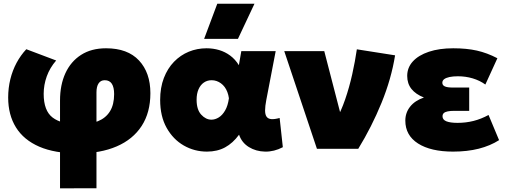

<svg xmlns="http://www.w3.org/2000/svg" viewBox="-20 -792 2688 1022"><path d="M299.5 210.5V-257Q299.5 -340 328.2 -402.5Q357 -465 411.8 -500Q466.5 -535 544.5 -535Q659.5 -535 720 -470Q780.5 -405 780.5 -296Q780.5 -193 734 -121.5Q687.5 -50 601.2 -12.8Q515 24.5 395.5 24.5Q272 24.5 189.2 -11.2Q106.5 -47 65 -113.8Q23.5 -180.5 23.5 -273Q23.5 -323.5 35 -370.2Q46.5 -417 68.2 -457.5Q90 -498 120 -530L279 -470Q245.5 -431.5 229 -385.8Q212.5 -340 212.5 -292.5Q212.5 -202.5 260.2 -166.2Q308 -130 400.5 -130Q460 -130 501.8 -147Q543.5 -164 565.5 -199.8Q587.5 -235.5 587.5 -291Q587.5 -327.5 575.2 -346.2Q563 -365 537.5 -365Q516 -365 504.8 -348.2Q493.5 -331.5 493.5 -300V210Z M1081.5 15Q1015 15 958.2 -17.5Q901.5 -50 867 -111.5Q832.5 -173 832.5 -260Q832.5 -325.5 852.2 -376.8Q872 -428 906.2 -463.2Q940.5 -498.5 985 -516.8Q1029.5 -535 1079.5 -535Q1114.5 -535 1146.5 -525.5Q1178.5 -516 1205.2 -496.2Q1232 -476.5 1251.5 -445L1264.5 -520H1447.5L1397.5 -260Q1391 -226.5 1391 -204.2Q1391 -182 1399 -170.8Q1407 -159.5 1424 -158Q1441 -156.5 1468.5 -164L1485.5 -8.5Q1439 16 1390.8 15Q1342.5 14 1304.8 -9.2Q1267 -32.5 1252.5 -75Q1219.5 -30 1178 -7.5Q1136.5 15 1081.5 15ZM1105.5 -155Q1125 -155 1144.2 -166.8Q1163.5 -178.5 1178.2 -203.8Q1193 -229 1198.5 -269Q1196 -287 1190.2 -302Q1184.5 -317 1175.8 -328.8Q1167 -340.5 1156 -348.5Q1145 -356.5 1132.5 -360.8Q1120 -365 1106.5 -365Q1083 -365 1065 -352.5Q1047 -340 1036.8 -316.8Q1026.5 -293.5 1026.5 -261Q1026.5 -208.5 1051 -181.8Q1075.5 -155 1105.5 -155ZM1066.5 -585 1136.5 -772H1334.5L1246.5 -585Z M1667 0 1493 -520H1706L1812.5 -109L1766.5 -149.5Q1795 -198 1817.2 -262.8Q1839.5 -327.5 1855 -397.2Q1870.5 -467 1879.5 -529.5L2083 -497.5Q2063 -372.5 2010.8 -244.5Q1958.5 -116.5 1887 0Z M2391.5 15Q2273 15 2205.2 -28.2Q2137.5 -71.5 2137.5 -150Q2137.5 -192 2163 -224.2Q2188.5 -256.5 2236.5 -273Q2193 -290 2170.2 -318.5Q2147.5 -347 2147.5 -388Q2147.5 -432 2177.5 -465Q2207.5 -498 2262.8 -516.5Q2318 -535 2392.5 -535Q2463.5 -535 2518.2 -522.8Q2573 -510.5 2627.5 -482L2563.5 -342Q2534 -363.5 2496.2 -374.8Q2458.5 -386 2417.5 -386Q2391 -386 2372.5 -382Q2354 -378 2344.2 -370.5Q2334.5 -363 2334.5 -351.5Q2334.5 -338 2348 -332Q2361.5 -326 2390.5 -326H2477.5V-202H2398.5Q2377.5 -202 2363.5 -199.2Q2349.5 -196.5 2342.5 -190.2Q2335.5 -184 2335.5 -173Q2335.5 -154.5 2356.2 -146.2Q2377 -138 2415.5 -138Q2459.5 -138 2500.2 -148.2Q2541 -158.5 2580.5 -180L2636.5 -46Q2589.5 -16 2528.5 -0.5Q2467.5 15 2391.5 15Z"/></svg>

Font: Geologica Cursive Black
Style: Regular
Weight: 900
Designer: Sindre Bremnes, Frode Helland
Foundry: Monokrom Skriftforlag AS
Version: Version 1.010;gftools[0.9.28]